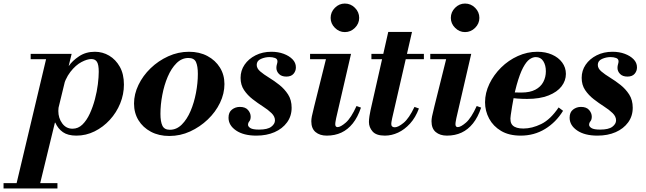

<svg xmlns="http://www.w3.org/2000/svg" viewBox="-135 -754 3645 1083"><path d="M-42 282 132 -450H269L91 282ZM-115 309V279H189V309ZM296 11Q248 11 220 -8.5Q192 -28 177 -62H170L197 -163Q196 -153 195 -144Q194 -135 194 -128Q194 -88 216 -58Q238 -28 274 -28Q306 -28 330 -51.5Q354 -75 371.5 -113Q389 -151 400.5 -194.5Q412 -238 417 -279Q422 -320 422 -349Q422 -389 412 -405Q402 -421 380 -421Q357 -421 324.5 -404Q292 -387 262 -348.5Q232 -310 215 -245L247 -383H254Q273 -411 311 -436.5Q349 -462 400 -462Q444 -462 481 -440Q518 -418 541 -377Q564 -336 564 -277Q564 -222 543 -170.5Q522 -119 484.5 -78Q447 -37 398.5 -13Q350 11 296 11ZM38 -420V-450H257V-420Z M820 13Q761 13 716 -11Q671 -35 646 -76Q621 -117 621 -170Q621 -223 646 -275Q671 -327 714.5 -369Q758 -411 814 -436.5Q870 -462 931 -462Q990 -462 1035 -438Q1080 -414 1105.5 -373Q1131 -332 1131 -280Q1131 -226 1106 -174Q1081 -122 1037 -80Q993 -38 937.5 -12.5Q882 13 820 13ZM823 -22Q861 -22 890.5 -51.5Q920 -81 940 -128Q960 -175 970.5 -230.5Q981 -286 981 -337Q981 -381 970.5 -404Q960 -427 928 -427Q890 -427 860.5 -397.5Q831 -368 811 -321Q791 -274 780.5 -218.5Q770 -163 770 -112Q770 -68 781 -45Q792 -22 823 -22Z M1311 11Q1239 11 1196.5 -18Q1154 -47 1154 -90Q1154 -121 1173.5 -136Q1193 -151 1218 -151Q1249 -151 1264 -133.5Q1279 -116 1279 -96Q1279 -79 1271.5 -70Q1264 -61 1264 -50Q1264 -40 1277.5 -31.5Q1291 -23 1326 -23Q1374 -23 1395 -39Q1416 -55 1416 -75Q1416 -97 1396.5 -116Q1377 -135 1348 -153.5Q1319 -172 1290 -194.5Q1261 -217 1241.5 -246Q1222 -275 1222 -315Q1222 -356 1244.5 -389Q1267 -422 1306.5 -442Q1346 -462 1396 -462Q1434 -462 1465 -450.5Q1496 -439 1515 -419.5Q1534 -400 1534 -374Q1534 -353 1520.5 -337.5Q1507 -322 1480 -322Q1453 -322 1438.5 -337Q1424 -352 1424 -371Q1424 -382 1427 -391.5Q1430 -401 1430 -408Q1430 -422 1416 -427Q1402 -432 1385 -432Q1360 -432 1336.5 -421.5Q1313 -411 1313 -388Q1313 -368 1333 -351Q1353 -334 1382.5 -316Q1412 -298 1441 -275Q1470 -252 1490 -221Q1510 -190 1510 -146Q1510 -99 1484 -63.5Q1458 -28 1413.5 -8.5Q1369 11 1311 11Z M1810 -573Q1778 -573 1754 -597Q1730 -621 1730 -653Q1730 -686 1754 -710Q1778 -734 1810 -734Q1843 -734 1867 -710Q1891 -686 1891 -653Q1891 -621 1867 -597Q1843 -573 1810 -573ZM1708 11Q1669 11 1645 -9Q1621 -29 1621 -70Q1621 -82 1624 -97.5Q1627 -113 1637 -153L1711 -450H1845L1761 -87Q1758 -73 1757 -65Q1756 -57 1756 -54Q1756 -37 1769 -37Q1786 -37 1815.5 -62.5Q1845 -88 1876 -156L1901 -147Q1883 -93 1855 -58Q1827 -23 1790.5 -6Q1754 11 1708 11ZM1614 -420V-450H1788V-420Z M2036 11Q1987 11 1966.5 -12.5Q1946 -36 1946 -66Q1946 -80 1949 -99.5Q1952 -119 1955 -132L2055 -574H2189L2077 -87Q2074 -74 2073 -66Q2072 -58 2072 -55Q2072 -36 2092 -36Q2111 -36 2141.5 -61Q2172 -86 2203 -151L2228 -142Q2209 -91 2178 -57Q2147 -23 2110.5 -6Q2074 11 2036 11ZM1960 -420V-450H2256V-420Z M2488 -573Q2456 -573 2432 -597Q2408 -621 2408 -653Q2408 -686 2432 -710Q2456 -734 2488 -734Q2521 -734 2545 -710Q2569 -686 2569 -653Q2569 -621 2545 -597Q2521 -573 2488 -573ZM2386 11Q2347 11 2323 -9Q2299 -29 2299 -70Q2299 -82 2302 -97.5Q2305 -113 2315 -153L2389 -450H2523L2439 -87Q2436 -73 2435 -65Q2434 -57 2434 -54Q2434 -37 2447 -37Q2464 -37 2493.5 -62.5Q2523 -88 2554 -156L2579 -147Q2561 -93 2533 -58Q2505 -23 2468.5 -6Q2432 11 2386 11ZM2292 -420V-450H2466V-420Z M2802 11Q2736 11 2691.5 -15.5Q2647 -42 2624 -85Q2601 -128 2601 -177Q2601 -230 2625.5 -281Q2650 -332 2691.5 -373Q2733 -414 2786 -438Q2839 -462 2896 -462Q2942 -462 2978.5 -446Q3015 -430 3036 -401.5Q3057 -373 3057 -337Q3057 -299 3032.5 -267Q3008 -235 2959 -215.5Q2910 -196 2838 -196Q2813 -196 2784 -198Q2755 -200 2732.5 -203Q2710 -206 2704 -207L2709 -242Q2726 -235 2747 -233.5Q2768 -232 2807 -232Q2854 -232 2884.5 -248Q2915 -264 2929.5 -291.5Q2944 -319 2944 -352Q2944 -386 2929.5 -409Q2915 -432 2887 -432Q2870 -432 2852 -419.5Q2834 -407 2815.5 -372.5Q2797 -338 2779 -273.5Q2761 -209 2746 -105Q2739 -64 2757 -46.5Q2775 -29 2817 -29Q2866 -29 2918 -54.5Q2970 -80 3016 -148L3041 -129Q3001 -64 2939.5 -26.5Q2878 11 2802 11Z M3235 11Q3163 11 3120.5 -18Q3078 -47 3078 -90Q3078 -121 3097.5 -136Q3117 -151 3142 -151Q3173 -151 3188 -133.5Q3203 -116 3203 -96Q3203 -79 3195.5 -70Q3188 -61 3188 -50Q3188 -40 3201.5 -31.5Q3215 -23 3250 -23Q3298 -23 3319 -39Q3340 -55 3340 -75Q3340 -97 3320.5 -116Q3301 -135 3272 -153.5Q3243 -172 3214 -194.5Q3185 -217 3165.5 -246Q3146 -275 3146 -315Q3146 -356 3168.5 -389Q3191 -422 3230.5 -442Q3270 -462 3320 -462Q3358 -462 3389 -450.5Q3420 -439 3439 -419.5Q3458 -400 3458 -374Q3458 -353 3444.5 -337.5Q3431 -322 3404 -322Q3377 -322 3362.5 -337Q3348 -352 3348 -371Q3348 -382 3351 -391.5Q3354 -401 3354 -408Q3354 -422 3340 -427Q3326 -432 3309 -432Q3284 -432 3260.5 -421.5Q3237 -411 3237 -388Q3237 -368 3257 -351Q3277 -334 3306.5 -316Q3336 -298 3365 -275Q3394 -252 3414 -221Q3434 -190 3434 -146Q3434 -99 3408 -63.5Q3382 -28 3337.5 -8.5Q3293 11 3235 11Z"/></svg>

Font: Libre Bodoni
Style: Bold Italic
Weight: 700
Italic angle: -13°
Version: Version 2.005;gftools[0.9.23]